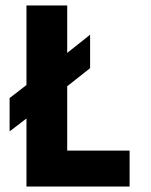

<svg xmlns="http://www.w3.org/2000/svg" viewBox="-20 -680 550 700"><path d="M76.5 0V-248L15 -201V-322.5L76.5 -370V-660H225V-487L308.5 -553.5V-431.5L225 -365.5V-131H452.5V0Z"/></svg>

Font: League Spartan Thin
Style: Bold
Weight: 700
Version: Version 2.002